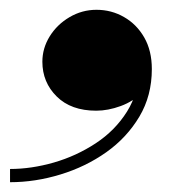

<svg xmlns="http://www.w3.org/2000/svg" viewBox="-54 -216 386 392"><path d="M-33.5 156V129Q10 129 56 115.8Q102 102.5 141.5 76.5Q181 50.5 205.2 12Q229.5 -26.5 229 -76.5H255Q255 -47 236.8 -28Q218.5 -9 192.5 0.5Q166.5 10 142.5 10Q91 10 61.8 -19Q32.5 -48 32.5 -90Q32.5 -117.5 47.5 -141.8Q62.5 -166 88 -181Q113.5 -196 143 -196Q173.5 -196 199.2 -181.2Q225 -166.5 240.5 -139.5Q256 -112.5 256 -75Q256 -20.5 230.5 22.2Q205 65 163 94.8Q121 124.5 69.5 140.2Q18 156 -33.5 156Z"/></svg>

Font: Bodoni Moda 9pt ExtraBold
Style: Italic
Weight: 800
Italic angle: -13°
Designer: Owen Earl
Foundry: indestructible type
Version: Version 2.004